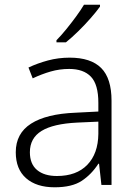

<svg xmlns="http://www.w3.org/2000/svg" viewBox="-20 -786 576 816"><path d="M276 -541Q366 -541 410 -497Q454 -453 454 -358V0H411L401 -90H398Q369 -45 327.5 -17.5Q286 10 212 10Q135 10 91 -28.5Q47 -67 47 -139Q47 -219 112 -260.5Q177 -302 301 -307L398 -312V-349Q398 -427 366.5 -460Q335 -493 274 -493Q233 -493 195 -482Q157 -471 119 -453L101 -499Q139 -517 183.5 -529Q228 -541 276 -541ZM308 -265Q206 -260 156.5 -229.5Q107 -199 107 -139Q107 -89 137.5 -63.5Q168 -38 222 -38Q305 -38 351 -85.5Q397 -133 398 -217V-269ZM405 -758Q390 -737 365.5 -709Q341 -681 313 -653.5Q285 -626 260 -606H220V-615Q239 -634 261 -661Q283 -688 303.5 -716Q324 -744 337 -766H405Z"/></svg>

Font: RS Noto Sans Light
Style: Regular
Weight: 300
Designer: Monotype Design Team
Foundry: Monotype Imaging Inc.
Version: Version 3.10